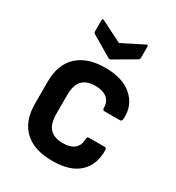

<svg xmlns="http://www.w3.org/2000/svg" viewBox="-171 -804 844 920"><g transform="rotate(30 250.5 -344.0)"><path d="M257 11Q156 11 102.5 -39.5Q49 -90 49 -186V-306Q49 -402 103 -452.5Q157 -503 257 -503Q353 -503 405 -456.5Q457 -410 453 -338Q453 -320 441 -320H356Q345 -320 345 -333Q345 -368 322 -386Q299 -404 258 -404Q210 -404 186 -379Q162 -354 162 -297V-195Q162 -139 186 -113.5Q210 -88 258 -88Q301 -88 322.5 -107Q344 -126 344 -160Q344 -173 355 -173H441Q452 -173 452 -162Q454 -81 404.5 -35Q355 11 257 11ZM244 -551 132 -617Q125 -621 125 -630V-691Q125 -703 137 -696L252 -638L367 -696Q379 -703 379 -691V-630Q379 -621 372 -617L259 -551Q252 -546 244 -551Z"/></g></svg>

Font: Sofia Sans Semi Condensed
Style: Bold
Weight: 700
Designer: Botio Nikoltchev, Ani Petrova
Foundry: lettersoup
Version: Version 4.100; ttfautohint (v1.8.4.7-5d5b)